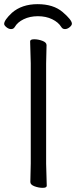

<svg xmlns="http://www.w3.org/2000/svg" viewBox="-33 -894 366 924"><path d="M113 -18 115 -107V-589L112 -695Q112 -705 131.5 -705Q151 -705 171 -697.5Q191 -690 191 -677L189 -588V-106L192 0Q192 10 172.5 10Q153 10 133 2.5Q113 -5 113 -18ZM-13 -779Q-13 -797 24 -832Q72 -874 148 -874Q224 -874 268.5 -836Q313 -798 313 -780Q313 -772 302 -763Q291 -754 279.5 -754Q268 -754 262 -764Q248 -787 218 -801.5Q188 -816 149.5 -816Q111 -816 81 -801.5Q51 -787 38 -764Q32 -754 20.5 -754Q9 -754 -2 -763Q-13 -772 -13 -779Z"/></svg>

Font: Moon Stars Kai T
Style: Regular
Weight: 400
Designer: GuiWonder
Version: Version 1.101